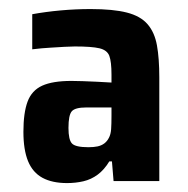

<svg xmlns="http://www.w3.org/2000/svg" viewBox="-20 -716 416 424"><path d="M128.2 -311.7Q95.5 -311.7 73.9 -323.3Q52.2 -335 41.9 -360.2Q31.7 -385.3 31.7 -424.9Q31.7 -466.9 40.9 -491.6Q50.1 -516.3 73.2 -526.8Q96.4 -537.3 137.7 -537.3Q147.8 -537.3 162.5 -536.8Q177.2 -536.3 193.9 -535.5Q210.7 -534.7 226.2 -533.7V-551.1Q226.2 -579.9 221.4 -592.7Q216.5 -605.4 199.5 -609.4Q182.5 -613.4 145.2 -613.4Q135.8 -613.4 122.4 -612.6Q109 -611.8 90.9 -610.7Q72.8 -609.7 51.2 -607.1V-684.6Q80.8 -690 113.9 -693Q147 -696 180.2 -696Q229.8 -696 260 -688.3Q290.2 -680.6 305.8 -662.6Q321.4 -644.7 326.6 -615.8Q331.8 -587 331.8 -545.1V-316.1H230.8L227.2 -359.6H221.4Q210.2 -341.1 195.8 -330.4Q181.4 -319.7 164.2 -315.7Q146.9 -311.7 128.2 -311.7ZM175.3 -390.9Q187 -390.9 195.5 -392.7Q204.1 -394.6 210.4 -399.3Q216.7 -404.1 220.4 -411.5Q224.5 -418.9 225.4 -430.6Q226.2 -442.3 226.2 -460.4V-478.7H170.5Q145.8 -478.7 138.5 -470.2Q131.2 -461.7 131.2 -433.5Q131.2 -407.4 138.9 -399.2Q146.6 -390.9 175.3 -390.9Z"/></svg>

Font: Saira Thin SemiCondensed
Style: Regular
Weight: 100
Width: 4
Version: Version 1.101